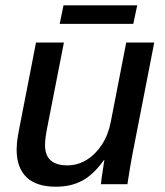

<svg xmlns="http://www.w3.org/2000/svg" viewBox="-20 -687 614 716"><path d="M367.7 -90.3Q328.6 -35.6 286.6 -13.2Q244.6 9.3 188.5 9.3Q115.2 9.3 78.6 -26.4Q42 -62 42 -129.4Q42 -139.2 43.2 -152.6Q44.4 -166 46.9 -180.9Q49.3 -195.8 52.2 -209.5L114.3 -528.3H218.3L158.2 -221.7Q147.9 -172.4 147.9 -146Q147.9 -70.3 231 -70.3Q269.5 -70.3 302.7 -90.6Q335.9 -110.8 359.9 -147.5Q383.8 -184.1 393.1 -232.4L450.7 -528.3H555.2L474.1 -112.8Q469.7 -90.8 465.1 -62.7Q460.4 -34.7 455.1 0H356.4Q356.4 -3.4 358.6 -20.8Q360.8 -38.1 364.3 -58.3Q367.7 -78.6 369.1 -90.3ZM491.7 -667 477.1 -598.1H202.6L216.8 -667Z"/></svg>

Font: Arimo Medium
Style: Italic
Weight: 500
Italic angle: -12°
Designer: Steve Matteson
Foundry: Monotype Imaging Inc.
Version: Version 1.33